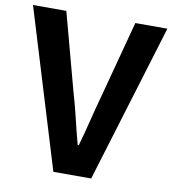

<svg xmlns="http://www.w3.org/2000/svg" viewBox="-88 -813 794 885"><g transform="rotate(10 309.5 -370.5)"><path d="M221 0 -5 -741H151L248 -380Q266 -319 279.5 -261.5Q293 -204 310 -141H315Q333 -204 347 -261.5Q361 -319 378 -380L474 -741H624L398 0Z"/></g></svg>

Font: Noto Sans HK Thin
Style: Bold
Weight: 700
Version: Version 2.004-H2;hotconv 1.0.118;makeotfexe 2.5.65603